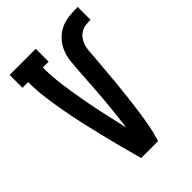

<svg xmlns="http://www.w3.org/2000/svg" viewBox="-215 -832 930 930"><g transform="rotate(-45 250.0 -367.5)"><path d="M192 0Q177 -53 163 -106.5Q149 -160 136 -213.5Q123 -267 111 -320.5Q99 -374 89 -428.5Q79 -483 72 -537.5Q65 -592 65 -647H26V-735H205V-647H165Q165 -585 173.5 -523Q182 -461 193 -400Q204 -339 217.5 -278Q231 -217 245 -156Q249 -186 252.5 -215.5Q256 -245 259 -275Q262 -305 264.5 -334.5Q267 -364 269 -394Q271 -424 273 -453.5Q275 -483 277 -513Q279 -543 282 -572.5Q285 -602 296 -630Q307 -658 327.5 -680.5Q348 -703 375 -716Q402 -729 432 -732Q462 -735 492 -735V-647Q475 -647 458.5 -645Q442 -643 427.5 -634.5Q413 -626 403 -612.5Q393 -599 387.5 -583Q382 -567 380.5 -550.5Q379 -534 378 -518V-516Q374 -472 370.5 -429Q367 -386 363 -342.5Q359 -299 354 -256Q349 -213 343 -170Q337 -127 329 -84Q321 -41 308 0Z"/></g></svg>

Font: Iosevka Curly Slab Semibold
Style: Regular
Weight: 600
Monospace: yes
Designer: Belleve Invis
Foundry: Belleve Invis
Version: Version 22.1.2; ttfautohint (v1.8.4)